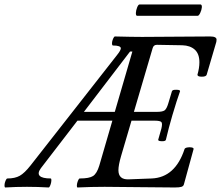

<svg xmlns="http://www.w3.org/2000/svg" viewBox="-92 -830 982 853"><path d="M516.1 -759.8Q511.2 -761.7 511.7 -772.9Q512.2 -784.2 517.3 -797.1Q522.5 -810.1 527.8 -810.1H799.8Q805.7 -808.1 804.7 -796.9Q803.7 -785.6 797.6 -772.7Q791.5 -759.8 786.1 -759.8ZM-68.8 2.9Q-72.3 1.5 -72 -7.3Q-71.8 -16.1 -67.6 -26.6Q-63.5 -37.1 -59.1 -37.1Q-25.4 -37.1 -4.2 -49.1Q17.1 -61 43.9 -95.2L426.8 -584Q444.8 -606.4 444.8 -615.2Q444.8 -627.9 409.2 -627.9Q405.3 -629.4 405.5 -638.2Q405.8 -647 410.2 -657.5Q414.6 -668 418.9 -668Q497.1 -666 539.1 -666Q589.8 -666 690.4 -667Q791 -668 841.8 -668Q870.1 -668 870.1 -653.8Q870.1 -647.9 869.1 -644L826.2 -498Q823.7 -489.3 804.4 -489.3Q785.2 -489.3 785.2 -498Q793.9 -528.3 793.9 -553.2Q793.9 -590.8 773.4 -609.4Q752.9 -627.9 717.8 -628.9L605 -630.9Q589.8 -630.9 585.9 -615.2L502.9 -333H604Q629.9 -333 639.2 -339.6Q648.4 -346.2 655.8 -371.1L671.9 -424.8Q674.3 -432.1 693.4 -431.2Q708.5 -430.7 708 -424.8Q694.3 -387.2 673.8 -317.9Q657.7 -263.2 645 -209Q643.6 -202.1 626 -202.6Q610.4 -203.1 610.8 -209L625 -258.8Q630.4 -281.2 625 -287.6Q619.6 -293.9 594.2 -293.9H492.2L445.8 -136.2Q434.1 -95.7 434.1 -74.2Q434.1 -31.7 479 -33.2L582 -37.1Q686.5 -41.5 728 -168Q730 -172.9 740 -174.8Q750 -176.8 759.3 -175Q768.6 -173.3 768.1 -168L725.1 -11.2Q723.1 -2.9 714.1 0Q705.1 2.9 684.1 2.9Q631.8 2.9 528.1 1.5Q424.3 0 373 0Q313.5 0 252 2.9Q249 1.5 249.5 -7.3Q250 -16.1 254.2 -26.6Q258.3 -37.1 262.2 -37.1Q304.7 -37.1 321.5 -48.1Q338.4 -59.1 349.1 -94.2L407.2 -293.9H252L89.8 -83Q73.2 -60.5 84.5 -48.8Q95.7 -37.1 133.8 -37.1Q136.7 -35.6 136.2 -26.9Q135.7 -18.1 131.8 -7.6Q127.9 2.9 124 2.9Q75.7 0 27.8 0Q-20.5 0 -68.8 2.9ZM496.1 -601.1H485.8L280.8 -333H418Z"/></svg>

Font: Junicode SmCond Medium
Style: Italic
Weight: 500
Width: 4
Italic angle: -11°
Designer: Peter S. Baker
Version: Version 2.206